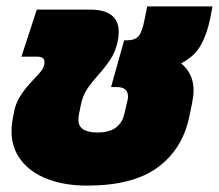

<svg xmlns="http://www.w3.org/2000/svg" viewBox="-20 -570 684 600"><path d="M252 10Q182 10 128.5 -10.5Q75 -31 45.5 -69.5Q16 -108 16 -160Q16 -176 19 -194L23 -216Q28 -245 42 -267.5Q56 -290 72.5 -308Q89 -326 102 -340Q115 -354 118 -367Q119 -371 119 -377Q119 -393 95 -393H47L95 -540H261Q351 -540 351 -470Q351 -457 348 -442Q341 -408 324.5 -383.5Q308 -359 289 -338Q270 -317 254.5 -295Q239 -273 233 -244L227 -214Q226 -209 225.5 -204.5Q225 -200 225 -196Q225 -156 284 -156Q322 -156 342.5 -171.5Q363 -187 369 -216L377 -250Q380 -261 380 -268Q380 -298 345 -298H327L368 -444H376Q402 -444 413 -457Q424 -470 431 -505L440 -550H644L637 -513Q627 -463 607 -428Q587 -393 546 -372Q585 -340 585 -287Q585 -277 583.5 -267Q582 -257 580 -246L571 -203Q550 -104 473 -47Q396 10 252 10Z"/></svg>

Font: Kanit ExtraBold
Style: Italic
Weight: 800
Italic angle: -12°
Designer: Katatrad Team
Foundry: CadsonDemak
Version: Version 2.000; ttfautohint (v1.8.3)